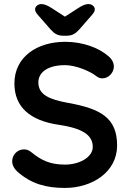

<svg xmlns="http://www.w3.org/2000/svg" viewBox="-20 -916 637 946"><path d="M557 -199C557 -335 477 -380 316 -409C223 -426 169 -449 169 -510C169 -559 214 -595 301 -595C352 -595 424 -566 457 -539C465 -533 475 -530 484 -530C515 -530 541 -558 541 -588C541 -608 530 -627 512 -641C465 -681 388 -710 301 -710C162 -710 51 -635 51 -505C51 -390 126 -322 270 -301C384 -284 437 -252 437 -192C437 -142 373 -105 300 -105C227 -105 183 -126 132 -168C122 -176 110 -180 98 -180C65 -180 40 -152 40 -122C40 -103 50 -84 67 -69C135 -10 207 10 300 10C435 10 557 -69 557 -199ZM308 -740C335 -740 352 -750 369 -769L432 -841C444 -855 447 -861 447 -871C447 -883 434 -896 416 -896C403 -896 388 -891 365 -876L300 -834L235 -876C213 -890 197 -896 184 -896C166 -896 153 -883 153 -871C153 -861 156 -855 168 -841L231 -769C248 -750 265 -740 292 -740Z"/></svg>

Font: Hotpoint
Style: Bold
Weight: 700
Designer: Andrew Paglinawan, Luciano Perondi, Riccardo Olocco
Foundry: CAST Cooperativa Anonima Servizi Tipografici
Version: Version 1.000;PS 2.1;hotconv 16.6.51;makeotf.lib2.5.65220